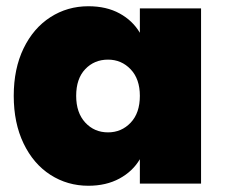

<svg xmlns="http://www.w3.org/2000/svg" viewBox="-20 -588 720 615"><path d="M24 -281Q24 -368 55.5 -433Q87 -498 141.5 -533Q196 -568 263 -568Q321 -568 363 -545Q405 -522 428 -483V-561H624V0H428V-78Q405 -39 362.5 -16Q320 7 263 7Q196 7 141.5 -28Q87 -63 55.5 -128.5Q24 -194 24 -281ZM428 -281Q428 -335 398.5 -366Q369 -397 326 -397Q282 -397 253 -366.5Q224 -336 224 -281Q224 -227 253 -195.5Q282 -164 326 -164Q369 -164 398.5 -195Q428 -226 428 -281Z"/></svg>

Font: DVN-Poppins ExtBd
Style: Regular
Weight: 800
Designer: Ninad Kale (Devanagari), Jonny Pinhorn (Latin)
Foundry: Indian Type Foundry
Version: 4.004